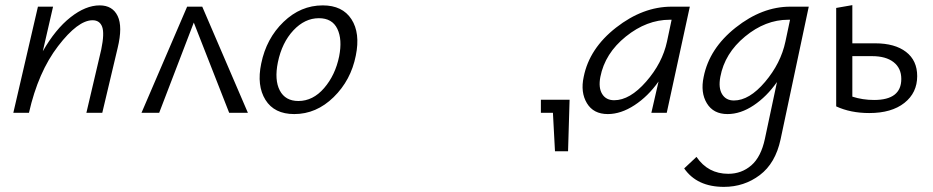

<svg xmlns="http://www.w3.org/2000/svg" viewBox="-20 -440 3639 749"><path d="M369 -419Q419 -419 439 -377.5Q459 -336 439 -253L379 0H317L375 -247Q388 -310 378.5 -335.5Q369 -361 341 -361Q284 -361 206.5 -260Q129 -159 93 0H32L128 -414H187L147 -240Q196 -326 255 -372.5Q314 -419 369 -419Z M947 0H874L736 -352L601 0H532L710 -414H769Z M1128 5Q1050 5 1015.5 -50.5Q981 -106 999 -192Q1019 -290 1086 -354.5Q1153 -419 1239 -419Q1316 -419 1351 -365Q1386 -311 1368 -223Q1349 -127 1281.5 -61Q1214 5 1128 5ZM1144 -46Q1201 -46 1244.5 -96.5Q1288 -147 1303 -220Q1316 -286 1296 -327.5Q1276 -369 1224 -369Q1169 -369 1124.5 -321.5Q1080 -274 1064 -197Q1050 -128 1071.5 -87Q1093 -46 1144 -46Z M2202 -51 2196 150H2145L2137 0H2090V-51Z M2600 -414H2671L2581 0H2521L2549 -122Q2508 -64 2455 -29.5Q2402 5 2351 5Q2295 5 2269.5 -37.5Q2244 -80 2257 -140Q2279 -251 2383.5 -332.5Q2488 -414 2600 -414ZM2376 -49Q2437 -49 2500.5 -121.5Q2564 -194 2582 -278L2600 -363H2593Q2503 -363 2421.5 -297.5Q2340 -232 2322 -140Q2314 -98 2329 -73.5Q2344 -49 2376 -49Z M3063 -414H3135L3025 104Q3005 197 2944 243Q2883 289 2804 289Q2699 289 2649 217L2697 172Q2742 238 2821 238Q2873 238 2911 205Q2949 172 2964 101L3011 -120Q2971 -63 2920 -29Q2869 5 2818 5Q2763 5 2737.5 -37Q2712 -79 2725 -140Q2747 -251 2850 -332.5Q2953 -414 3063 -414ZM2843 -48Q2903 -48 2964.5 -120.5Q3026 -193 3044 -278L3062 -363H3055Q2966 -363 2886.5 -297.5Q2807 -232 2790 -140Q2782 -97 2797 -72.5Q2812 -48 2843 -48Z M3394 -271Q3471 -271 3514.5 -237.5Q3558 -204 3558 -143Q3558 -78 3508 -38.5Q3458 1 3371 1Q3298 1 3242 -25V-409L3305 -420V-271ZM3390 -50Q3496 -50 3496 -132Q3496 -174 3466 -197.5Q3436 -221 3382 -221H3305V-63Q3345 -50 3390 -50Z"/></svg>

Font: EauTestInfant
Style: Italic
Weight: 400
Italic angle: -12°
Designer: Christian Thalmann (Catharsis Fonts)
Version: Version 0.001;PS 000.001;hotconv 1.0.88;makeotf.lib2.5.64775